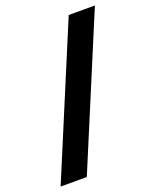

<svg xmlns="http://www.w3.org/2000/svg" viewBox="-152 -838 815 1006"><g transform="rotate(-20 255.5 -335.0)"><path d="M8.8 80.1 356 -750H502L154.8 80.1Z"/></g></svg>

Font: TASA Explorer
Style: Bold
Weight: 700
Designer: Weizhong Zhang
Foundry: Local Remote
Version: Version 1.000;Glyphs 3.1.2 (3151)